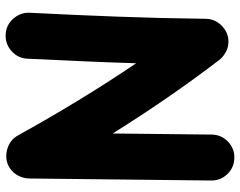

<svg xmlns="http://www.w3.org/2000/svg" viewBox="-107 -681 872 698"><g transform="rotate(90 329.0 -332.0)"><path d="M105.5 83.5Q71.3 82 48.1 55.9Q24.9 29.8 26.4 -4.4Q34.7 -167 40.5 -323Q46.4 -479 48.3 -643.6Q48.8 -679.7 76.2 -704.6Q103.5 -729.5 139.2 -726.1Q157.2 -724.6 173.6 -714.4Q189.9 -704.1 198.2 -692.9Q269.5 -599.6 336.4 -502.2Q403.3 -404.8 465.3 -305.7L469.2 -665.5Q469.7 -700.2 494.6 -724.4Q519.5 -748.5 553.7 -748Q588.4 -747.6 612.5 -722.9Q636.7 -698.2 636.2 -663.6L628.9 -1Q628.4 18.1 618.9 37.1Q609.4 56.2 591.8 67.9Q562 87.4 525.9 78.6Q489.7 69.8 472.2 38.6Q412.6 -69.3 346.9 -177.5Q281.2 -285.6 210 -391.1Q207 -293.5 202.6 -194.8Q198.2 -96.2 193.4 4.4Q191.9 38.6 166 61.8Q140.1 85 105.5 83.5Z"/></g></svg>

Font: Mikhak-DS1-FD Black
Style: Regular
Weight: 900
Designer: Amin Abedi
Version: Version 3.2